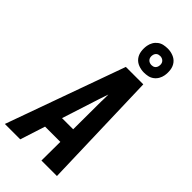

<svg xmlns="http://www.w3.org/2000/svg" viewBox="-321 -1052 1121 1121"><g transform="rotate(45 239.5 -492.0)"><path d="M-21 0 243 -735H387L409 0H281L282 -155H156L106 0ZM283 -260 284 -490Q285 -505 285 -519.5Q285 -534 285 -549Q280 -534 275 -519.5Q270 -505 265 -490L191 -260ZM341 -786Q317 -786 295 -794.5Q273 -803 259.5 -820.5Q246 -838 242.5 -861.5Q239 -885 243 -909Q246 -926 254.5 -941Q263 -956 277 -966.5Q291 -977 307.5 -980.5Q324 -984 341 -984Q364 -984 386 -975.5Q408 -967 421.5 -949.5Q435 -932 438.5 -908.5Q442 -885 438 -861Q435 -844 426.5 -829Q418 -814 404 -803.5Q390 -793 373.5 -789.5Q357 -786 341 -786ZM341 -848Q347 -848 353 -849.5Q359 -851 364 -855Q369 -859 372 -864.5Q375 -870 376 -876Q378 -885 376.5 -893.5Q375 -902 370 -908.5Q365 -915 357 -918.5Q349 -922 341 -922Q335 -922 328.5 -920.5Q322 -919 317 -915Q312 -911 309 -905.5Q306 -900 305 -894Q303 -885 304.5 -876.5Q306 -868 311 -861.5Q316 -855 324 -851.5Q332 -848 341 -848Z"/></g></svg>

Font: Iosevka SS04 Extrabold
Style: Italic
Weight: 800
Italic angle: -9°
Monospace: yes
Designer: Belleve Invis
Foundry: Belleve Invis
Version: Version 19.0.0; ttfautohint (v1.8.4)